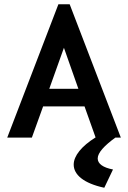

<svg xmlns="http://www.w3.org/2000/svg" viewBox="-20 -648 603 904"><path d="M512 150C465 141 440 123 440 98C440 71 472 37 523 0H549L308 -628H255L14 0H130L183 -147H378L430 -1C364 40 327 86 327 127C327 174 373 215 471 236ZM281 -423 349 -230H212Z"/></svg>

Font: Inconsolata SemiExpanded
Style: Bold
Weight: 700
Width: 6
Monospace: yes
Designer: Raph Levien, Cyreal, Brenton Simpson
Foundry: Raph Levien, Cyreal, Google
Version: Version 3.100